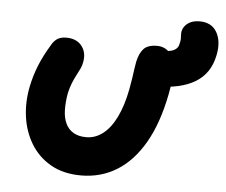

<svg xmlns="http://www.w3.org/2000/svg" viewBox="-48 -673 867 737"><g transform="rotate(5 386.0 -304.5)"><path d="M547 -356Q509 -356 496 -378Q483 -400 490 -434Q496 -466 520 -480.5Q544 -495 575 -495Q595 -495 608 -503.5Q621 -512 623 -527Q626 -538 626 -545Q626 -552 625.5 -559Q625 -566 626 -574Q630 -594 647.5 -606.5Q665 -619 692 -619Q739 -619 759 -583.5Q779 -548 768 -495Q754 -424 698 -390Q642 -356 547 -356ZM290 10Q222 10 173.5 -17.5Q125 -45 96.5 -91.5Q68 -138 60 -195Q52 -252 64 -312Q73 -356 89 -395.5Q105 -435 130 -476Q138 -492 151.5 -502Q165 -512 188 -512Q228 -512 248 -486Q268 -460 260 -422Q258 -410 252 -397.5Q246 -385 238.5 -371Q231 -357 224 -339.5Q217 -322 212 -300Q206 -266 206.5 -236Q207 -206 217 -184Q227 -162 247 -150Q267 -138 297 -138Q332 -138 361.5 -161Q391 -184 412.5 -228.5Q434 -273 446 -336Q451 -362 453.5 -380Q456 -398 458 -412.5Q460 -427 463 -443Q470 -476 486 -493.5Q502 -511 538 -511Q565 -511 583.5 -493Q602 -475 606.5 -435Q611 -395 598 -330Q576 -217 532.5 -141.5Q489 -66 427.5 -28Q366 10 290 10Z"/></g></svg>

Font: Shantell Sans
Style: Bold Italic
Weight: 700
Italic angle: -11°
Designer: Stephen Nixon, Anya Danilova, Shantell Martin
Foundry: Arrow Type
Version: Version 1.011;[c5ecc13dd]